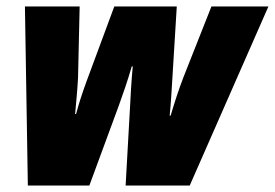

<svg xmlns="http://www.w3.org/2000/svg" viewBox="-20 -573 849 593"><path d="M66 0H256L347 -247C359 -280 375 -326 387 -368H390C386 -326 383 -273 381 -232L368 0H566L809 -553H633L546 -333C531 -294 519 -256 507 -216H504C508 -254 510 -294 512 -325L526 -553H333L247 -321C235 -288 223 -252 215 -221H212C215 -254 219 -294 221 -333L226 -553H57Z"/></svg>

Font: Noto Sans UI SemiCondensed Black
Style: Italic
Weight: 900
Width: 4
Italic angle: -372°
Designer: Monotype Design Team
Foundry: Monotype Imaging Inc.
Version: Version 1.901